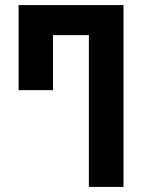

<svg xmlns="http://www.w3.org/2000/svg" viewBox="-20 -734 569 754"><path d="M329 0H465V-714H53V-380H188V-596H329Z"/></svg>

Font: Noto Sans Georgian ExtraCondensed Bold
Style: Regular
Weight: 700
Width: 2
Designer: Monotype Design Team, Akaki Razmadze
Foundry: Google LLC
Version: Version 2.005